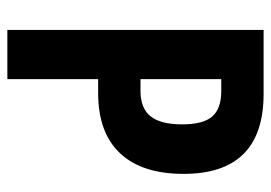

<svg xmlns="http://www.w3.org/2000/svg" viewBox="-130 -624 754 535"><g transform="rotate(90 247.5 -357.0)"><path d="M64 0V-714H242Q465 -714 465 -491Q465 -375 407.5 -314Q350 -253 240 -253H201V0ZM201 -371H234Q282 -371 304.5 -399Q327 -427 327 -487Q327 -546 305 -571Q283 -596 235 -596H201Z"/></g></svg>

Font: Noto Sans ExtraCondensed
Style: Bold
Weight: 700
Width: 2
Designer: Monotype Design Team
Foundry: Monotype Imaging Inc.
Version: Version 2.013; ttfautohint (v1.8.4.7-5d5b)